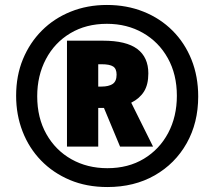

<svg xmlns="http://www.w3.org/2000/svg" viewBox="-20 -744 864 774"><path d="M413 10Q329 10 261.5 -18.5Q194 -47 145.5 -97Q97 -147 71 -214Q45 -281 45 -358Q45 -439 72.5 -505.5Q100 -572 149 -621Q198 -670 265 -697Q332 -724 411 -724Q491 -724 558.5 -697Q626 -670 675.5 -620.5Q725 -571 752 -503.5Q779 -436 779 -355Q779 -249 732.5 -166.5Q686 -84 603.5 -37Q521 10 413 10ZM413 -66Q497 -66 560 -104Q623 -142 658 -208Q693 -274 693 -358Q693 -444 656.5 -509.5Q620 -575 556 -611.5Q492 -648 411 -648Q327 -648 263.5 -610Q200 -572 165 -505.5Q130 -439 130 -356Q130 -269 167 -203.5Q204 -138 268 -102Q332 -66 413 -66ZM250 -153V-580H395Q489 -580 533.5 -546.5Q578 -513 578 -448Q578 -403 560.5 -375Q543 -347 509 -330L597 -153H464L399 -309H376V-153ZM389 -395Q418 -395 434 -405.5Q450 -416 450 -443Q450 -467 436 -476Q422 -485 390 -485H376V-395Z"/></svg>

Font: Noto Sans Thai Cond Blk
Style: Regular
Weight: 900
Width: 3
Designer: Monotype Design Team
Foundry: Monotype Imaging Inc.
Version: Version 2.002; ttfautohint (v1.8.4.7-5d5b)